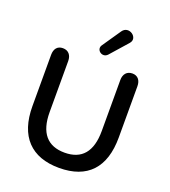

<svg xmlns="http://www.w3.org/2000/svg" viewBox="-162 -1032 1028 1160"><g transform="rotate(20 351.5 -452.0)"><path d="M352 10C534 10 629 -92 629 -286V-616C629 -653 610 -678 575 -678C539 -678 519 -653 519 -616V-288C519 -154 462 -88 352 -88C242 -88 184 -154 184 -288V-616C184 -653 164 -678 128 -678C92 -678 74 -653 74 -616V-286C74 -92 173 10 352 10ZM398 -735 496 -846C535 -889 459 -944 424 -894L342 -774C319 -740 368 -703 398 -735Z"/></g></svg>

Font: SN Pro Medium
Style: Regular
Weight: 500
Designer: Tobias Whetton
Foundry: Supernotes
Version: Version 1.003;Glyphs 3.3 (3324)